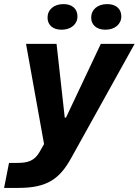

<svg xmlns="http://www.w3.org/2000/svg" viewBox="-59 -750 677 937"><path d="M-39 167H32C173 167 233 121 288 22L598 -536H433L263 -176H257L217 -536H68L156 -47L135 -10C110 35 77 45 26 45H-15ZM455 -605C502 -605 533 -632 533 -670C533 -706 508 -730 464 -730C417 -730 386 -703 386 -664C386 -629 412 -605 455 -605ZM241 -605C288 -605 319 -632 319 -670C319 -706 294 -730 251 -730C204 -730 173 -703 173 -664C173 -629 198 -605 241 -605Z"/></svg>

Font: Mona Sans
Style: Bold Italic
Weight: 700
Italic angle: -11.7°
Designer: Deni Anggara
Foundry: GitHub
Version: Version 2.000;Glyphs 3.2.3 (3260)